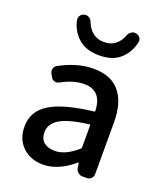

<svg xmlns="http://www.w3.org/2000/svg" viewBox="-151 -920 876 1031"><g transform="rotate(20 287.0 -404.0)"><path d="M216.8 12.7Q145.5 12.7 100.1 -30.8Q54.7 -74.2 54.7 -146.5Q54.7 -233.4 132.3 -281.7Q210 -330.1 379.9 -349.6Q383.8 -349.6 383.8 -354.5Q379.9 -469.7 279.3 -469.7Q218.8 -469.7 149.4 -431.6Q137.7 -424.8 124 -428.2Q110.4 -431.6 103.5 -444.3L93.8 -461.9Q86.9 -474.6 90.3 -488.8Q93.8 -502.9 106.4 -509.8Q205.1 -564.5 298.8 -564.5Q399.4 -564.5 449.2 -503.9Q499 -443.4 499 -331.1V-35.2Q499 -20.5 488.8 -10.3Q478.5 0 463.9 0H439.5Q424.8 0 413.6 -9.8Q402.3 -19.5 399.4 -34.2L395.5 -61.5Q394.5 -63.5 393.1 -63.5Q391.6 -63.5 390.6 -61.5Q302.7 12.7 216.8 12.7ZM252 -78.1Q312.5 -78.1 380.9 -138.7Q383.8 -141.6 383.8 -146.5V-272.5Q383.8 -277.3 379.9 -276.4Q263.7 -261.7 214.8 -231.9Q166 -202.1 166 -154.3Q166 -115.2 189.5 -96.7Q212.9 -78.1 252 -78.1ZM124 -780.3Q124 -784.2 124 -787.1Q124 -797.9 130.9 -806.6Q139.6 -818.4 154.3 -820.3Q157.2 -821.3 160.2 -821.3Q170.9 -821.3 180.7 -814.5Q192.4 -806.6 197.3 -792Q210 -758.8 235.8 -738.3Q261.7 -717.8 300.3 -717.8Q338.9 -717.8 364.7 -738.3Q390.6 -758.8 402.3 -792Q407.2 -806.6 419.9 -814.5Q428.7 -821.3 439.5 -821.3Q442.4 -821.3 445.3 -820.3Q460.9 -818.4 469.7 -806.6Q476.6 -797.9 476.6 -787.1Q476.6 -784.2 475.6 -780.3Q462.9 -719.7 419.4 -680.7Q376 -641.6 300.3 -641.6Q224.6 -641.6 180.7 -680.7Q136.7 -719.7 124 -780.3Z"/></g></svg>

Font: Gen Jyuu GothicL Medium
Style: Regular
Weight: 500
Designer: [Source Han Sans]
Ryoko NISHIZUKA  (kana & ideographs); Paul D. Hunt (Latin, Greek & Cyrillic); Wenlong ZHANG  (bopomofo
Version: Version 1.002.20150607